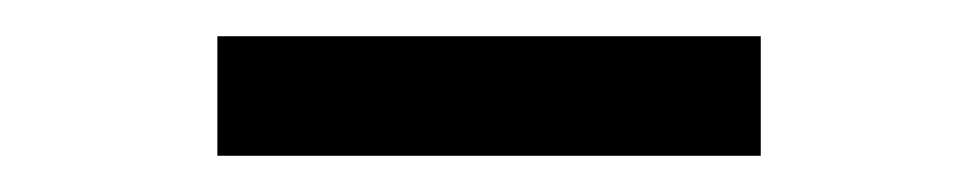

<svg xmlns="http://www.w3.org/2000/svg" viewBox="-20 -723 540 106"><path d="M400 -637H100V-703H400Z"/></svg>

Font: Iosevka Curly Slab
Style: Regular
Weight: 400
Monospace: yes
Designer: Belleve Invis
Foundry: Belleve Invis
Version: Version 22.1.2; ttfautohint (v1.8.4)